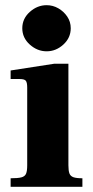

<svg xmlns="http://www.w3.org/2000/svg" viewBox="-20 -721 359 741"><path d="M21 0V-33Q49 -33 62.5 -36.5Q76 -40 80.5 -50.5Q85 -61 85 -83V-383Q85 -403 79.5 -409.5Q74 -416 56 -416H21V-449L189 -475H244V-83Q244 -62 248 -51.5Q252 -41 263.5 -37Q275 -33 298 -33V0ZM160 -523Q124 -523 95 -549Q66 -575 66 -612Q66 -649 95 -675Q124 -701 160 -701Q184 -701 205 -689Q226 -677 239.5 -657Q253 -637 253 -612Q253 -575 224.5 -549Q196 -523 160 -523Z"/></svg>

Font: Frank Ruhl Libre Black
Style: Regular
Weight: 900
Designer: Yanek Iontef
Foundry: Fontef
Version: Version 6.004